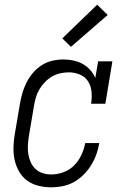

<svg xmlns="http://www.w3.org/2000/svg" viewBox="-20 -792 540 820"><path d="M200 8Q171 8 144.5 1.5Q118 -5 97 -20Q76 -35 62.5 -58Q49 -81 43 -107Q37 -133 37.5 -161.5Q38 -190 43 -218L65 -348Q69 -371 75.5 -394Q82 -417 93 -439Q104 -461 120.5 -480.5Q137 -500 158 -513.5Q179 -527 203 -532.5Q227 -538 250 -538Q272 -538 293.5 -533.5Q315 -529 333 -519Q351 -509 365 -493.5Q379 -478 387 -459L399 -530H460L430 -349H369Q373 -374 371 -399Q369 -424 356.5 -444Q344 -464 321.5 -473.5Q299 -483 274 -483Q256 -483 237.5 -479Q219 -475 202 -465Q185 -455 171.5 -441Q158 -427 148 -410Q138 -393 133 -375Q128 -357 125 -339L103 -209Q100 -190 99 -171Q98 -152 101 -133.5Q104 -115 111.5 -98.5Q119 -82 132 -70Q145 -58 162.5 -52.5Q180 -47 200 -47Q225 -47 251 -56.5Q277 -66 296.5 -85.5Q316 -105 327.5 -130Q339 -155 344 -181H404Q400 -156 391.5 -132.5Q383 -109 369.5 -87Q356 -65 337 -46Q318 -27 295.5 -14.5Q273 -2 248.5 3Q224 8 200 8ZM283 -592 246 -628 395 -772 440 -728Z"/></svg>

Font: Iosevka Slab Light Oblique
Style: Regular
Weight: 300
Italic angle: -9°
Monospace: yes
Designer: Belleve Invis
Foundry: Belleve Invis
Version: Version 11.1.1; ttfautohint (v1.8.3)